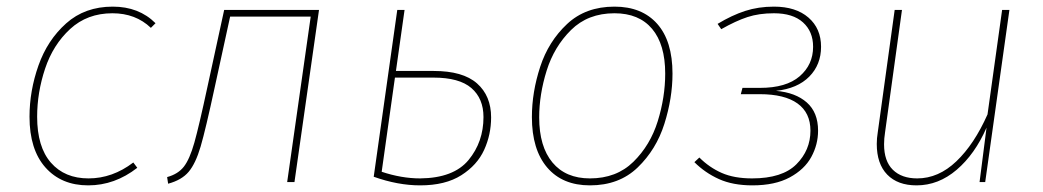

<svg xmlns="http://www.w3.org/2000/svg" viewBox="-20 -549 3145 579"><path d="M449 -479 435 -465Q389 -509 319 -509Q243 -509 191.5 -461.5Q140 -414 116 -342Q92 -270 92 -197Q92 -106 133.5 -58.5Q175 -11 247 -11Q319 -11 382 -59L394 -43Q326 10 246 10Q165 10 117 -44Q69 -98 69 -197Q69 -275 96 -351.5Q123 -428 179.5 -478.5Q236 -529 320 -529Q399 -529 449 -479Z M868 0H846L917 -499H674L628 -288Q600 -158 585 -107Q570 -56 549 -31Q528 -6 487 5L484 -15Q517 -24 534.5 -46.5Q552 -69 566 -118.5Q580 -168 606 -289L656 -519H942Z M1461 -195Q1461 -143 1440 -97Q1419 -51 1371 -20.5Q1323 10 1247 10Q1180 10 1107 -16L1178 -519H1200L1174 -335H1288Q1376 -335 1418.5 -297.5Q1461 -260 1461 -195ZM1438 -196Q1438 -252 1401.5 -283.5Q1365 -315 1287 -315H1171L1131 -31Q1191 -11 1247 -11Q1348 -12 1393 -66.5Q1438 -121 1438 -196Z M1584 -196Q1584 -271 1609 -347.5Q1634 -424 1690 -476.5Q1746 -529 1833 -529Q1916 -529 1962 -477Q2008 -425 2008 -327Q2008 -253 1983.5 -175.5Q1959 -98 1903 -44Q1847 10 1759 10Q1676 10 1630 -44Q1584 -98 1584 -196ZM1986 -327Q1986 -415 1946.5 -462Q1907 -509 1833 -509Q1753 -509 1702 -458.5Q1651 -408 1628.5 -336Q1606 -264 1606 -195Q1606 -107 1646 -59Q1686 -11 1759 -11Q1839 -11 1890 -61Q1941 -111 1963.5 -183.5Q1986 -256 1986 -327Z M2456 -408Q2456 -354 2420.5 -318Q2385 -282 2320 -275Q2379 -270 2413 -240Q2447 -210 2447 -155Q2447 -113 2426.5 -75.5Q2406 -38 2361.5 -14Q2317 10 2249 10Q2190 10 2148 -9Q2106 -28 2074 -60L2089 -74Q2119 -44 2156.5 -27.5Q2194 -11 2248 -11Q2339 -11 2381.5 -53.5Q2424 -96 2424 -155Q2424 -209 2385 -237Q2346 -265 2271 -265H2214L2219 -284H2272Q2351 -284 2391.5 -319Q2432 -354 2432 -408Q2432 -454 2401.5 -481.5Q2371 -509 2314 -509Q2269 -509 2234 -497.5Q2199 -486 2155 -461L2144 -477Q2187 -503 2227 -516Q2267 -529 2314 -529Q2380 -529 2418 -496Q2456 -463 2456 -408Z M2624 -115Q2624 -132 2627 -150L2678 -519H2700L2649 -150Q2646 -131 2646 -114Q2646 -63 2672.5 -37Q2699 -11 2746 -11Q2810 -11 2864 -62.5Q2918 -114 2958 -204L3002 -519H3024L2951 0H2934L2955 -164Q2920 -84 2865 -37Q2810 10 2744 10Q2687 10 2655.5 -22.5Q2624 -55 2624 -115Z"/></svg>

Font: FiraGO Thin
Style: Italic
Weight: 100
Italic angle: -8°
Designer: bBox Type GmbH
Foundry: bBox Type GmbH
Version: Version 1.001